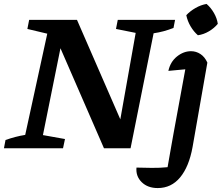

<svg xmlns="http://www.w3.org/2000/svg" viewBox="-39 -753 1126 975"><path d="M559 -652H850L842 -611Q816 -601 792 -594.5Q768 -588 741 -584L624 0H489L268 -508L179 -67L291 -47L281 0H-19L-11 -42Q14 -51 39 -57.5Q64 -64 89 -68L201 -582L100 -606L109 -652H352L572 -147L650 -586L550 -606ZM1014 -435 939 -7Q921 93 876 147.5Q831 202 762 202Q711 202 680.5 172Q650 142 654 98Q690 99 731.5 99.5Q773 100 812 96Q821 47 827.5 7.5Q834 -32 842 -74L902 -401Q879 -399 858 -397Q837 -395 816 -393Q826 -439 859.5 -466Q893 -493 931 -493Q957 -493 979 -478.5Q1001 -464 1014 -435ZM1010 -733Q1032 -714 1047.5 -687Q1063 -660 1067 -632Q1049 -610 1022 -594Q995 -578 966 -574Q945 -592 929 -619Q913 -646 907 -676Q927 -697 954 -712.5Q981 -728 1010 -733Z"/></svg>

Font: Piazzolla SC SemiBold
Style: Italic
Weight: 600
Italic angle: -11.3°
Designer: Juan Pablo del Peral
Foundry: Huerta Tipografica
Version: Version 1.330